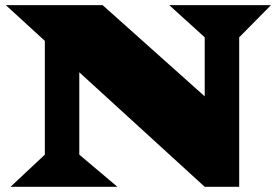

<svg xmlns="http://www.w3.org/2000/svg" viewBox="-20 -720 1072 740"><path d="M20.5 0 152.8 -124V-562.5L2.4 -700.2H375.5L769 -348.6V-576.2L632.3 -700.2H1024.4L901.9 -576.2V0H769L285.6 -441.4V-124L432.6 0Z"/></svg>

Font: Goblin
Style: Regular
Weight: 400
Designer: Riccardo De Franceschi
Foundry: Sorkin Type Co.
Version: Version 1.001